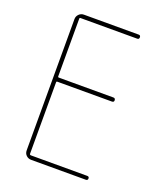

<svg xmlns="http://www.w3.org/2000/svg" viewBox="-135 -819 771 908"><g transform="rotate(20 250.0 -365.0)"><path d="M129.9 0Q115.2 0 105 -9.8Q94.7 -19.5 94.7 -35.2V-695.3Q94.7 -710 105 -720.2Q115.2 -730.5 129.9 -730.5H405.3Q415 -730.5 415 -720.2Q415 -710 405.3 -710H120.1Q115.2 -710 115.2 -705.1V-415Q115.2 -410.2 120.1 -410.2H394.5Q404.3 -410.2 404.8 -399.9Q405.3 -389.6 394.5 -389.6H120.1Q115.2 -389.6 115.2 -384.8V-25.4Q115.2 -20.5 120.1 -19.5H405.3Q415 -19.5 415 -9.8Q415 0 405.3 0Z"/></g></svg>

Font: Rounded-X Mgen+ 2m thin
Style: Regular
Weight: 100
Designer: [Source Han Sans]
Ryoko NISHIZUKA  (kana & ideographs); Paul D. Hunt (Latin, Greek & Cyrillic); Wenlong ZHANG  (bopomofo
Version: Version 1.059.20150602